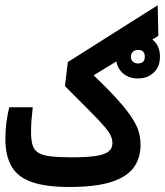

<svg xmlns="http://www.w3.org/2000/svg" viewBox="-20 -725 644 749"><path d="M251 4.4Q160.2 4.4 105.2 -14.4Q50.3 -33.2 25.6 -74.7Q1 -116.2 1 -183.6Q1 -213.4 4.6 -244.4Q8.3 -275.4 16.1 -306.6H107.9Q104.5 -278.3 102.8 -256.1Q101.1 -233.9 101.1 -211.4Q101.1 -178.7 106.9 -159.2Q112.8 -139.6 129.6 -129.2Q146.5 -118.7 178 -115Q209.5 -111.3 260.3 -111.3Q319.8 -111.3 354.2 -116.7Q388.7 -122.1 403.6 -134Q418.5 -146 418.5 -167Q418.5 -181.2 411.9 -195.8Q405.3 -210.4 386.2 -232.7Q367.2 -254.9 330.3 -292Q293.5 -329.1 233.4 -389.2L244.6 -482.9L595.2 -704.6L597.7 -585L282.7 -393.1L307.1 -466.8Q382.8 -397 427 -349.1Q471.2 -301.3 493.2 -267.8Q515.1 -234.4 521.7 -209.2Q528.3 -184.1 528.3 -159.2Q528.3 -107.9 501.5 -71.3Q474.6 -34.7 413.8 -15.1Q353 4.4 251 4.4ZM518.1 -418.9Q480.5 -418.9 456.5 -441.9Q432.6 -464.8 432.6 -503.9Q432.6 -542.5 457.3 -565.7Q481.9 -588.9 518.1 -588.9Q554.7 -588.9 579.3 -566.7Q604 -544.4 604 -503.9Q604 -463.9 579.3 -441.4Q554.7 -418.9 518.1 -418.9ZM518.1 -477.5Q544.9 -477.5 544.9 -503.9Q544.9 -530.3 518.6 -530.3Q506.3 -530.3 498.5 -522.9Q490.7 -515.6 490.7 -503.9Q490.7 -490.7 498.8 -484.1Q506.8 -477.5 518.1 -477.5Z"/></svg>

Font: Cascadia Code Medium
Style: Regular
Weight: 500
Monospace: yes
Designer: Aaron Bell
Foundry: Saja Typeworks
Version: Version 2407.024